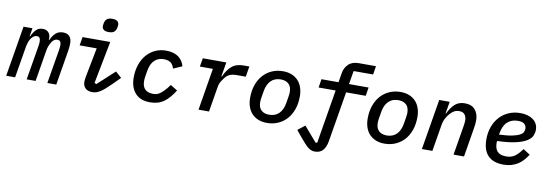

<svg xmlns="http://www.w3.org/2000/svg" viewBox="-66 -1234 5531 1930"><g transform="rotate(10 2700.0 -268.5)"><path d="M2 0 88 -516H179L165 -431H170Q188 -473 214.5 -500.5Q241 -528 283 -528Q325 -528 345.5 -501Q366 -474 362 -428H366Q385 -473 414.5 -500.5Q444 -528 490 -528Q534 -528 556.5 -503Q579 -478 579 -430Q579 -415 577 -393.5Q575 -372 572 -354L513 0H422L479 -341Q481 -355 483 -371Q485 -387 485 -397Q485 -446 446 -446Q412 -446 389 -409Q378 -391 369 -369.5Q360 -348 356 -325L302 0H211L269 -346Q271 -360 272.5 -372.5Q274 -385 274 -396Q274 -446 238 -446Q204 -446 179 -409Q166 -390 159 -369.5Q152 -349 148 -330L93 0Z M940 -611Q902 -611 887 -625.5Q872 -640 872 -660Q872 -666 873 -674Q874 -682 876 -691Q881 -718 898.5 -733.5Q916 -749 954 -749Q992 -749 1007 -734.5Q1022 -720 1022 -700Q1022 -694 1021 -686Q1020 -678 1018 -669Q1013 -642 995.5 -626.5Q978 -611 940 -611ZM882 12Q834 12 810 -13Q786 -38 786 -78Q786 -91 788 -104Q790 -117 793 -135L850 -429H676L690 -516H973L889 -83L909 -75L1082 -234L1143 -179L1065 -101Q1034 -70 1009 -48.5Q984 -27 963 -13.5Q942 0 922.5 6Q903 12 882 12Z M1471 12Q1371 12 1319 -47Q1267 -106 1267 -206Q1267 -276 1287 -335.5Q1307 -395 1343.5 -437.5Q1380 -480 1430.5 -504Q1481 -528 1542 -528Q1584 -528 1616 -518.5Q1648 -509 1671 -491.5Q1694 -474 1708.5 -451Q1723 -428 1730 -401L1641 -362Q1628 -404 1603 -421.5Q1578 -439 1532 -439Q1477 -439 1439.5 -403.5Q1402 -368 1390 -296L1380 -236Q1378 -222 1377 -211Q1376 -200 1376 -189Q1376 -133 1404.5 -105Q1433 -77 1487 -77Q1503 -77 1519.5 -80.5Q1536 -84 1554.5 -96.5Q1573 -109 1596 -132.5Q1619 -156 1648 -196L1719 -152Q1694 -112 1668 -81.5Q1642 -51 1613 -30Q1584 -9 1549 1.5Q1514 12 1471 12Z M1965 0 2036 -429H1903L1918 -516H2158L2133 -370H2139Q2168 -437 2213 -476.5Q2258 -516 2333 -516H2393L2375 -409H2285Q2242 -409 2214.5 -397.5Q2187 -386 2166 -360Q2156 -348 2138.5 -321Q2121 -294 2115 -258L2072 0Z M2665 12Q2614 12 2575 -4Q2536 -20 2509.5 -48.5Q2483 -77 2469 -117.5Q2455 -158 2455 -208Q2455 -282 2476 -341Q2497 -400 2534.5 -441.5Q2572 -483 2623.5 -505.5Q2675 -528 2735 -528Q2786 -528 2825 -512Q2864 -496 2890.5 -467.5Q2917 -439 2931 -398Q2945 -357 2945 -308Q2945 -234 2924 -175Q2903 -116 2865.5 -74.5Q2828 -33 2776.5 -10.5Q2725 12 2665 12ZM2672 -73Q2735 -73 2773 -111.5Q2811 -150 2822 -218L2833 -284Q2835 -298 2836.5 -310Q2838 -322 2838 -331Q2838 -388 2808.5 -415.5Q2779 -443 2728 -443Q2665 -443 2627 -404.5Q2589 -366 2578 -298L2567 -232Q2565 -218 2563.5 -206Q2562 -194 2562 -185Q2562 -128 2591.5 -100.5Q2621 -73 2672 -73Z M3188 212Q3167 212 3149 204.5Q3131 197 3113.5 182Q3096 167 3076 144.5Q3056 122 3030 91L2978 28L3051 -29L3182 123L3198 119L3289 -429H3115L3129 -516H3303L3319 -612Q3328 -666 3365 -703Q3402 -740 3471 -740H3646L3632 -653H3433L3410 -516H3610L3596 -429H3396L3310 86Q3300 145 3271 178.5Q3242 212 3188 212Z M3865 12Q3814 12 3775 -4Q3736 -20 3709.5 -48.5Q3683 -77 3669 -117.5Q3655 -158 3655 -208Q3655 -282 3676 -341Q3697 -400 3734.5 -441.5Q3772 -483 3823.5 -505.5Q3875 -528 3935 -528Q3986 -528 4025 -512Q4064 -496 4090.5 -467.5Q4117 -439 4131 -398Q4145 -357 4145 -308Q4145 -234 4124 -175Q4103 -116 4065.5 -74.5Q4028 -33 3976.5 -10.5Q3925 12 3865 12ZM3872 -73Q3935 -73 3973 -111.5Q4011 -150 4022 -218L4033 -284Q4035 -298 4036.5 -310Q4038 -322 4038 -331Q4038 -388 4008.5 -415.5Q3979 -443 3928 -443Q3865 -443 3827 -404.5Q3789 -366 3778 -298L3767 -232Q3765 -218 3763.5 -206Q3762 -194 3762 -185Q3762 -128 3791.5 -100.5Q3821 -73 3872 -73Z M4245 0 4331 -516H4438L4417 -394H4422Q4451 -456 4490 -492Q4529 -528 4592 -528Q4661 -528 4696.5 -486.5Q4732 -445 4732 -379Q4732 -361 4730.5 -341.5Q4729 -322 4724 -296L4675 0H4568L4618 -300Q4620 -314 4622 -329.5Q4624 -345 4624 -358Q4624 -393 4606.5 -417Q4589 -441 4549 -441Q4519 -441 4495.5 -427Q4472 -413 4452 -389Q4442 -377 4423.5 -347Q4405 -317 4398 -276L4352 0Z M5079 12Q4973 12 4919.5 -44Q4866 -100 4866 -209Q4866 -280 4887.5 -338.5Q4909 -397 4947.5 -439Q4986 -481 5039.5 -504.5Q5093 -528 5158 -528Q5197 -528 5230 -519Q5263 -510 5287.5 -492.5Q5312 -475 5326 -448.5Q5340 -422 5340 -388Q5340 -359 5327.5 -329Q5315 -299 5276 -274Q5237 -249 5165 -232Q5093 -215 4975 -211Q4974 -204 4974 -198.5Q4974 -193 4974 -191Q4974 -167 4979.5 -145.5Q4985 -124 4998 -108Q5011 -92 5033.5 -83Q5056 -74 5091 -74Q5116 -74 5136.5 -79.5Q5157 -85 5175.5 -97Q5194 -109 5212.5 -128.5Q5231 -148 5252 -177L5322 -132Q5301 -99 5277 -72.5Q5253 -46 5223.5 -27.5Q5194 -9 5158.5 1.5Q5123 12 5079 12ZM5148 -447Q5082 -447 5040 -408Q4998 -369 4985 -289L4983 -278Q5067 -281 5116.5 -291.5Q5166 -302 5192.5 -316.5Q5219 -331 5226.5 -348Q5234 -365 5234 -381Q5234 -410 5214.5 -428.5Q5195 -447 5148 -447Z"/></g></svg>

Font: IBM Plex Mono Medm
Style: Italic
Weight: 500
Italic angle: -9°
Monospace: yes
Designer: Mike Abbink, Paul van der Laan, Pieter van Rosmalen
Foundry: Bold Monday
Version: Version 2.3